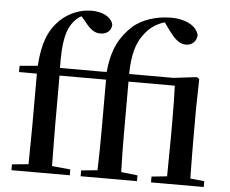

<svg xmlns="http://www.w3.org/2000/svg" viewBox="-56 -889 1142 954"><g transform="rotate(5 515.5 -412.0)"><path d="M807 0H994V-29L924 -36C923 -93 922 -177 922 -232V-385L925 -532L913 -541L797 -527H576C577 -627 596 -683 626 -723C653 -762 690 -787 730 -798L759 -758C789 -717 814 -697 843 -697C876 -697 896 -719 898 -748C889 -795 830 -824 761 -824C688 -824 615 -802 568 -759C514 -708 475 -647 464 -528L451 -527H231C228 -659 243 -724 282 -766C292 -778 303 -786 315 -792L333 -772C364 -730 387 -715 415 -715C450 -715 471 -736 471 -765C460 -804 415 -824 363 -824C310 -824 251 -803 206 -759C153 -706 128 -642 120 -528L30 -520V-489H119V-232L117 -37L35 -29V0H326V-29L234 -38L232 -232V-489H464V-232C464 -167 463 -102 461 -37L380 -29V0H661V-29L579 -38C577 -103 576 -168 576 -232V-489H807C809 -436 810 -390 810 -317V-232L808 -37L731 -29V0Z"/></g></svg>

Font: Noto Serif JP SemiBold
Style: Regular
Weight: 600
Designer: Ryoko NISHIZUKA 西塚涼子 (kana & ideographs); Frank Grießhammer (Latin, Greek & Cyrillic); Wenlong ZHANG 张文龙 (bopomofo); San
Foundry: Adobe
Version: Version 2.001;hotconv 1.1.0;makeotfexe 2.6.0